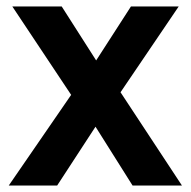

<svg xmlns="http://www.w3.org/2000/svg" viewBox="-20 -571 589 591"><path d="M199 -279 18 -551H170L276 -385L383 -551H530L351 -287L540 0H388L274 -181L156 0H7Z"/></svg>

Font: Application Semibold
Style: Regular
Weight: 600
Designer: Wei Huang
Foundry: Wei Huang
Version: Version 0.012